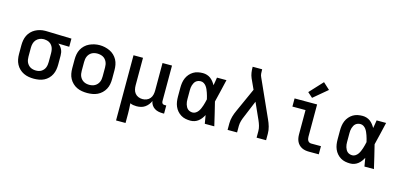

<svg xmlns="http://www.w3.org/2000/svg" viewBox="-81 -1325 4362 2091"><g transform="rotate(15 2100.0 -279.5)"><path d="M299 8Q270 8 240.5 3Q211 -2 184 -15Q157 -28 135.5 -48.5Q114 -69 100 -95.5Q86 -122 80.5 -151Q75 -180 75 -210V-310Q75 -338 80 -366.5Q85 -395 97.5 -420.5Q110 -446 130 -466.5Q150 -487 175 -500.5Q200 -514 228 -521Q256 -528 284 -528Q288 -528 292 -528Q296 -528 300 -528L583 -520V-428L459 -431Q473 -421 484.5 -407.5Q496 -394 503.5 -378Q511 -362 514 -345Q517 -328 517 -310V-210Q517 -181 512 -152Q507 -123 494 -96.5Q481 -70 460 -49Q439 -28 413 -15Q387 -2 357.5 3Q328 8 299 8ZM299 -84Q315 -84 330.5 -87.5Q346 -91 359.5 -99.5Q373 -108 383.5 -120.5Q394 -133 399.5 -147.5Q405 -162 407.5 -178Q410 -194 410 -210V-310Q410 -333 405 -355Q400 -377 386.5 -395.5Q373 -414 352.5 -424Q332 -434 309 -435L300 -436Q298 -436 296 -436Q294 -436 292 -436Q269 -436 246.5 -426Q224 -416 209 -398Q194 -380 188 -357Q182 -334 182 -310V-210Q182 -194 184.5 -177.5Q187 -161 193.5 -146.5Q200 -132 211 -119.5Q222 -107 236 -99Q250 -91 266.5 -87.5Q283 -84 299 -84Z M900 8Q870 8 840.5 3Q811 -2 784.5 -14.5Q758 -27 736 -48Q714 -69 700 -95Q686 -121 680.5 -150.5Q675 -180 675 -210V-310Q675 -340 680.5 -369.5Q686 -399 700 -425Q714 -451 736 -472Q758 -493 785 -505.5Q812 -518 841 -524.5Q870 -531 900 -531Q930 -531 959 -524.5Q988 -518 1015 -505.5Q1042 -493 1064 -472Q1086 -451 1100 -425Q1114 -399 1119.5 -369.5Q1125 -340 1125 -310V-210Q1125 -180 1119.5 -150.5Q1114 -121 1100 -95Q1086 -69 1064 -48Q1042 -27 1015.5 -14.5Q989 -2 959.5 3Q930 8 900 8ZM900 -84Q916 -84 932.5 -87.5Q949 -91 963 -99Q977 -107 988 -119Q999 -131 1006 -146Q1013 -161 1015.5 -177.5Q1018 -194 1018 -210V-310Q1018 -326 1015.5 -342.5Q1013 -359 1006 -374Q999 -389 988 -401.5Q977 -414 962.5 -421.5Q948 -429 931.5 -432.5Q915 -436 898 -436Q882 -436 866 -432.5Q850 -429 836 -421Q822 -413 811 -400.5Q800 -388 793.5 -373Q787 -358 784.5 -342Q782 -326 782 -310V-210Q782 -194 784.5 -177.5Q787 -161 794 -146Q801 -131 812 -119Q823 -107 837 -99Q851 -91 867.5 -87.5Q884 -84 900 -84Z M1283 215V-520H1390V-210Q1390 -186 1395.5 -162.5Q1401 -139 1416 -120.5Q1431 -102 1453.5 -93Q1476 -84 1500 -84Q1524 -84 1546.5 -93Q1569 -102 1584 -120.5Q1599 -139 1604.5 -162.5Q1610 -186 1610 -210V-520H1717V-118Q1717 -111 1719 -104.5Q1721 -98 1725.5 -93Q1730 -88 1736.5 -86Q1743 -84 1750 -84H1769V8H1750Q1727 8 1703.5 3Q1680 -2 1660 -15Q1640 -28 1627 -48.5Q1614 -69 1611 -92Q1602 -70 1586.5 -50.5Q1571 -31 1550.5 -17Q1530 -3 1506 2.5Q1482 8 1457 8Q1439 8 1420.5 5Q1402 2 1385 -6Q1387 23 1388.5 51Q1390 79 1390 107V215Z M2065 8Q2037 8 2009.5 2.5Q1982 -3 1958 -17.5Q1934 -32 1915.5 -53.5Q1897 -75 1886 -101Q1875 -127 1871 -154.5Q1867 -182 1867 -210V-310Q1867 -338 1871 -365.5Q1875 -393 1886 -419Q1897 -445 1915.5 -466.5Q1934 -488 1958 -502.5Q1982 -517 2009.5 -522.5Q2037 -528 2065 -528Q2088 -528 2110.5 -521Q2133 -514 2151 -500.5Q2169 -487 2183.5 -468.5Q2198 -450 2209 -430Q2213 -453 2217 -475.5Q2221 -498 2224 -520H2331Q2315 -456 2301 -391.5Q2287 -327 2270 -263Q2287 -198 2302 -132Q2317 -66 2333 0H2226Q2222 -23 2218 -46.5Q2214 -70 2210 -94Q2199 -73 2185 -54.5Q2171 -36 2152.5 -21.5Q2134 -7 2111.5 0.5Q2089 8 2065 8ZM2065 -84Q2084 -84 2100.5 -95Q2117 -106 2128 -121.5Q2139 -137 2146.5 -154.5Q2154 -172 2160 -190Q2166 -208 2170.5 -226.5Q2175 -245 2179 -263Q2175 -281 2170 -299Q2165 -317 2159 -334.5Q2153 -352 2145.5 -369Q2138 -386 2127 -401Q2116 -416 2100 -426Q2084 -436 2065 -436Q2051 -436 2036.5 -431.5Q2022 -427 2011 -417.5Q2000 -408 1993 -395Q1986 -382 1981.5 -368Q1977 -354 1975.5 -339.5Q1974 -325 1974 -310V-210Q1974 -195 1975.5 -180.5Q1977 -166 1981.5 -152Q1986 -138 1993 -125Q2000 -112 2011 -102.5Q2022 -93 2036.5 -88.5Q2051 -84 2065 -84Z M2483 0V-74Q2483 -113 2494 -151.5Q2505 -190 2522 -226L2643 -495L2590 -611Q2578 -639 2573.5 -668.5Q2569 -698 2569 -728V-735H2676V-728Q2676 -708 2677.5 -687.5Q2679 -667 2688 -649L2878 -226Q2895 -190 2906 -151.5Q2917 -113 2917 -74V0H2810V-74Q2810 -103 2801.5 -132Q2793 -161 2781 -188L2697 -375L2620 -189Q2614 -175 2608.5 -161Q2603 -147 2599 -132.5Q2595 -118 2592.5 -103.5Q2590 -89 2590 -74V0Z M3401 0Q3380 0 3359.5 -3.5Q3339 -7 3320.5 -16Q3302 -25 3287 -40Q3272 -55 3263 -74Q3254 -93 3250.5 -113.5Q3247 -134 3247 -155V-428H3099V-520H3353V-155Q3353 -144 3355.5 -132.5Q3358 -121 3364 -111.5Q3370 -102 3380 -97Q3390 -92 3401 -92H3511V0ZM3281 -575 3225 -625 3363 -774 3437 -706Z M3865 8Q3837 8 3809.5 2.5Q3782 -3 3758 -17.5Q3734 -32 3715.5 -53.5Q3697 -75 3686 -101Q3675 -127 3671 -154.5Q3667 -182 3667 -210V-310Q3667 -338 3671 -365.5Q3675 -393 3686 -419Q3697 -445 3715.5 -466.5Q3734 -488 3758 -502.5Q3782 -517 3809.5 -522.5Q3837 -528 3865 -528Q3888 -528 3910.5 -521Q3933 -514 3951 -500.5Q3969 -487 3983.5 -468.5Q3998 -450 4009 -430Q4013 -453 4017 -475.5Q4021 -498 4024 -520H4131Q4115 -456 4101 -391.5Q4087 -327 4070 -263Q4087 -198 4102 -132Q4117 -66 4133 0H4026Q4022 -23 4018 -46.5Q4014 -70 4010 -94Q3999 -73 3985 -54.5Q3971 -36 3952.5 -21.5Q3934 -7 3911.5 0.5Q3889 8 3865 8ZM3865 -84Q3884 -84 3900.5 -95Q3917 -106 3928 -121.5Q3939 -137 3946.5 -154.5Q3954 -172 3960 -190Q3966 -208 3970.5 -226.5Q3975 -245 3979 -263Q3975 -281 3970 -299Q3965 -317 3959 -334.5Q3953 -352 3945.5 -369Q3938 -386 3927 -401Q3916 -416 3900 -426Q3884 -436 3865 -436Q3851 -436 3836.5 -431.5Q3822 -427 3811 -417.5Q3800 -408 3793 -395Q3786 -382 3781.5 -368Q3777 -354 3775.5 -339.5Q3774 -325 3774 -310V-210Q3774 -195 3775.5 -180.5Q3777 -166 3781.5 -152Q3786 -138 3793 -125Q3800 -112 3811 -102.5Q3822 -93 3836.5 -88.5Q3851 -84 3865 -84Z"/></g></svg>

Font: Zed Mono Semibold Extended
Style: Regular
Weight: 600
Width: 7
Monospace: yes
Designer: Belleve Invis
Foundry: Belleve Invis
Version: Version 1.0.0; ttfautohint (v1.8.4)